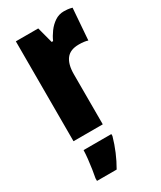

<svg xmlns="http://www.w3.org/2000/svg" viewBox="-198 -632 771 921"><g transform="rotate(-30 187.5 -171.0)"><path d="M321.8 -563Q331.5 -563 341.8 -562Q352.1 -561 367.2 -557.1L354 -382.8Q335 -389.2 304.2 -389.2Q256.3 -389.2 234.6 -360.6Q212.9 -332 212.9 -277.8V0H50.8V-553.2H174.8L198.2 -464.8H206.1Q215.8 -487.3 232.4 -510Q249 -532.7 271.7 -547.9Q294.4 -563 321.8 -563ZM225.1 61V71.8Q202.6 151.4 162.1 221.2H53.2V207Q56.6 189.9 60.8 163.1Q64.9 136.2 67.9 108.6Q70.8 81.1 71.3 61Z"/></g></svg>

Font: Open Sans Condensed ExtraBold
Style: Regular
Weight: 800
Width: 3
Designer: Monotype Design Team
Foundry: Monotype Imaging Inc.
Version: Version 3.000; ttfautohint (v1.8.4)